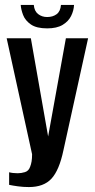

<svg xmlns="http://www.w3.org/2000/svg" viewBox="-20 -746 384 778"><path d="M97 12Q74 12 52.5 9Q31 6 17 3V-48Q24 -46 33 -45Q42 -44 52 -44Q66 -44 81 -48.5Q96 -53 102 -70Q106 -80 108 -92Q110 -104 110 -121L7 -591H105L175 -193L247 -591H337L237 -137Q220 -56 188.5 -22Q157 12 97 12ZM171 -631Q128 -631 105 -647Q82 -663 73.5 -685.5Q65 -708 64 -726H117Q119 -701 134.5 -689Q150 -677 171 -677Q194 -677 209.5 -688.5Q225 -700 227 -726H280Q279 -703 268 -681Q257 -659 233.5 -645Q210 -631 171 -631Z"/></svg>

Font: Alumni Sans SemiBold
Style: Regular
Weight: 600
Designer: Robert E. Leuschke
Foundry: Robert E. Leuschke
Version: Version 1.018